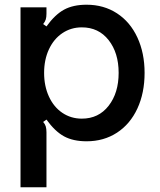

<svg xmlns="http://www.w3.org/2000/svg" viewBox="-20 -588 679 814"><path d="M593 -279Q593 -194 562.5 -128Q532 -62 476 -25.5Q420 11 347 11Q290 11 251.5 -10Q213 -31 177 -81L163 -71Q171 -62 174 -52Q177 -42 177 -27V206H67V-557H177V-530Q177 -515 174 -505.5Q171 -496 163 -486L177 -476Q213 -526 251.5 -547Q290 -568 347 -568Q420 -568 476 -531.5Q532 -495 562.5 -429Q593 -363 593 -279ZM167 -279Q167 -223 187.5 -178.5Q208 -134 244.5 -109.5Q281 -85 327 -85Q398 -85 440.5 -139.5Q483 -194 483 -279Q483 -364 440.5 -418Q398 -472 327 -472Q281 -472 244.5 -447.5Q208 -423 187.5 -379Q167 -335 167 -279Z"/></svg>

Font: Open Sauce Sans Medium
Style: Regular
Weight: 500
Designer: Alfredo Marco Pradil
Foundry: Creative Sauce Fz LLC
Version: Version 1.477